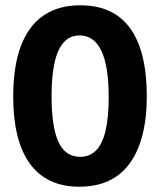

<svg xmlns="http://www.w3.org/2000/svg" viewBox="-20 -693 605 726"><path d="M280 13Q217 13 170 -9.5Q123 -32 92 -75.5Q61 -119 45.5 -182Q30 -245 30 -327Q30 -444 59.5 -520.5Q89 -597 145.5 -635Q202 -673 283 -673Q346 -673 393 -651.5Q440 -630 471.5 -587Q503 -544 519 -479.5Q535 -415 535 -329Q535 -246 518.5 -182Q502 -118 470 -74.5Q438 -31 390.5 -9Q343 13 280 13ZM283 -100Q319 -100 343 -124Q367 -148 379 -198Q391 -248 391 -326Q391 -405 378.5 -456.5Q366 -508 341.5 -533.5Q317 -559 281 -559Q246 -559 222.5 -534.5Q199 -510 187 -459Q175 -408 175 -330Q175 -271 181.5 -227.5Q188 -184 201.5 -155.5Q215 -127 235.5 -113.5Q256 -100 283 -100Z"/></svg>

Font: Bricolage Grotesque 72pt SemiCondensed
Style: Bold
Weight: 700
Width: 4
Designer: Mathieu Triay
Foundry: Atelier Triay
Version: Version 1.001;gftools[0.9.33.dev8+g029e19f]